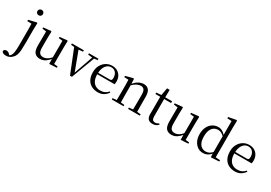

<svg xmlns="http://www.w3.org/2000/svg" viewBox="-44 -1997 4879 3461"><g transform="rotate(30 2395.5 -267.0)"><path d="M8 271Q-32 271 -53.5 257.5Q-75 244 -79 225Q-69 184 -24 184Q-6 184 10 191Q26 198 43 215L63 234Q70 229 76 223Q89 212 98 194Q111 168 117 126.5Q123 85 124 28.5Q125 -28 125 -96V-288Q125 -338 124.5 -380Q124 -422 122 -459L34 -463V-489L195 -528L210 -519L206 -380V-104Q206 -13 201.5 47Q197 107 182.5 146.5Q168 186 137 216Q108 245 77 258Q46 271 8 271ZM160 -655Q136 -655 118.5 -670.5Q101 -686 101 -711Q101 -736 118.5 -752Q136 -768 160 -768Q183 -768 200 -752Q217 -736 217 -711Q217 -686 200 -670.5Q183 -655 160 -655Z M567 15Q496 15 457 -29.5Q418 -74 419 -186L421 -470L339 -481V-507L496 -523L506 -511L502 -380V-185Q502 -105 527.5 -73Q553 -41 602 -41Q649 -41 692 -68Q728 -90 759 -127L760 -471L679 -480V-506L834 -523L844 -511L840 -380V-35L916 -27V0L762 9L759 -92Q724 -48 679 -18Q629 15 567 15Z M1193 5 999 -480 932 -487V-516H1180V-487L1091 -479L1238 -85L1376 -478L1287 -487V-516H1484V-487L1414 -478L1233 5Z M1773 15Q1700 15 1642 -15Q1584 -45 1551 -106Q1518 -167 1518 -257Q1518 -341 1552.5 -402.5Q1587 -464 1643 -497.5Q1699 -531 1765 -531Q1830 -531 1876.5 -503.5Q1923 -476 1947.5 -429Q1972 -382 1972 -323Q1972 -287 1965 -263H1605Q1606 -186 1629 -136Q1654 -84 1697 -59.5Q1740 -35 1795 -35Q1848 -35 1887.5 -53.5Q1927 -72 1958 -108L1974 -94Q1941 -44 1891 -14.5Q1841 15 1773 15ZM1606 -294H1847Q1874 -294 1883 -308Q1892 -322 1892 -352Q1892 -416 1858 -457.5Q1824 -499 1763 -499Q1719 -499 1683 -471.5Q1647 -444 1626 -393Q1609 -351 1606 -294Z M2059 0V-28L2142 -36Q2142 -49 2143 -65Q2143 -106 2143.5 -150.5Q2144 -195 2144 -229V-289Q2144 -341 2143.5 -381Q2143 -421 2141 -458L2053 -462V-488L2207 -528L2220 -520L2225 -423Q2272 -477 2319 -502Q2373 -531 2426 -531Q2491 -531 2528 -487.5Q2565 -444 2565 -342V-229Q2565 -194 2565.5 -149.5Q2566 -105 2567 -65Q2567 -49 2567 -36L2644 -28V0H2399V-28L2482 -36Q2482 -49 2482 -65Q2483 -105 2483.5 -149.5Q2484 -194 2484 -229V-344Q2484 -418 2459.5 -447.5Q2435 -477 2392 -477Q2358 -477 2311 -455Q2271 -436 2226 -391V-229Q2226 -195 2226.5 -150.5Q2227 -106 2228 -65Q2228 -49 2228 -36L2304 -28V0Z M2913 15Q2850 15 2820 -18Q2790 -51 2790 -118Q2790 -142 2790.5 -161Q2791 -180 2791 -207V-479H2691V-509L2794 -517L2822 -672H2877L2874 -516H3017V-479H2873V-118Q2873 -71 2890.5 -50Q2908 -29 2941 -29Q2963 -29 2980 -35.5Q2997 -42 3017 -54L3032 -37Q3011 -12 2982 1.5Q2953 15 2913 15Z M3304 15Q3233 15 3194 -29.5Q3155 -74 3156 -186L3158 -470L3076 -481V-507L3233 -523L3243 -511L3239 -380V-185Q3239 -105 3264.5 -73Q3290 -41 3339 -41Q3386 -41 3429 -68Q3465 -90 3496 -127L3497 -471L3416 -480V-506L3571 -523L3581 -511L3577 -380V-35L3653 -27V0L3499 9L3496 -92Q3461 -48 3416 -18Q3366 15 3304 15Z M3961 15Q3898 15 3848.5 -19Q3799 -53 3770.5 -113Q3742 -173 3742 -252Q3742 -338 3773 -400.5Q3804 -463 3857 -497Q3910 -531 3975 -531Q4019 -531 4060 -509Q4094 -492 4124 -455V-743L4033 -748V-775L4192 -805L4206 -796L4203 -644V-34L4297 -28V0L4126 10L4123 -64Q4094 -29 4058 -9Q4013 15 3961 15ZM4122 -425Q4093 -453 4067 -467Q4034 -485 3997 -485Q3951 -485 3913 -461.5Q3875 -438 3852.5 -387Q3830 -336 3830 -254Q3830 -178 3851 -129Q3872 -80 3908.5 -56.5Q3945 -33 3990 -33Q4031 -33 4065 -51Q4093 -66 4122 -97Z M4626 15Q4553 15 4495 -15Q4437 -45 4404 -106Q4371 -167 4371 -257Q4371 -341 4405.5 -402.5Q4440 -464 4496 -497.5Q4552 -531 4618 -531Q4683 -531 4729.5 -503.5Q4776 -476 4800.5 -429Q4825 -382 4825 -323Q4825 -287 4818 -263H4458Q4459 -186 4482 -136Q4507 -84 4550 -59.5Q4593 -35 4648 -35Q4701 -35 4740.5 -53.5Q4780 -72 4811 -108L4827 -94Q4794 -44 4744 -14.5Q4694 15 4626 15ZM4459 -294H4700Q4727 -294 4736 -308Q4745 -322 4745 -352Q4745 -416 4711 -457.5Q4677 -499 4616 -499Q4572 -499 4536 -471.5Q4500 -444 4479 -393Q4462 -351 4459 -294Z"/></g></svg>

Font: Early Summer Mincho
Style: Regular
Weight: 400
Designer: GuiWonder
Version: Version 1.002